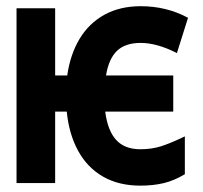

<svg xmlns="http://www.w3.org/2000/svg" viewBox="-20 -576 640 604"><path d="M190 -225H153.5V0H32V-550H153.5V-338.5H191.5Q201 -405 230.5 -454Q260 -503 308.8 -529.8Q357.5 -556.5 422.5 -556.5Q504 -556.5 571.5 -520L536.5 -409Q474 -441 422.5 -441Q374 -441 348 -416Q322 -391 313.5 -338.5H525V-225H311Q318.5 -165.5 345.2 -136Q372 -106.5 421.5 -106.5Q456.5 -106.5 485.5 -115.5Q514.5 -124.5 561.5 -147V-28Q527.5 -7.5 494.5 0.2Q461.5 8 421.5 8Q353.5 8 304 -20.5Q254.5 -49 225.8 -101.5Q197 -154 190 -225Z"/></svg>

Font: JuliaMono ExtraBold
Style: Regular
Weight: 800
Monospace: yes
Designer: cormullion
Foundry: corm
Version: Version 0.055; ttfautohint (v1.8.4)